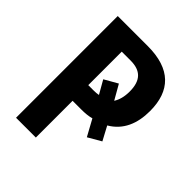

<svg xmlns="http://www.w3.org/2000/svg" viewBox="-200 -834 953 953"><g transform="rotate(45 277.0 -357.0)"><path d="M519 -494C519 -635 444 -714 283 -714H72V0H211V-258H272C298 -258 321 -260 342 -266L389 -180L458 -220L419 -293C489 -334 519 -404 519 -494ZM211 -368V-603H273C345 -603 379 -567 379 -491C379 -454 371 -426 357 -404L313 -481L243 -441L283 -371C274 -369 261 -368 248 -368Z"/></g></svg>

Font: Noto Sans Display SemiCondensed
Style: Bold
Weight: 700
Width: 4
Designer: Monotype Design Team
Foundry: Monotype Imaging Inc.
Version: Version 1.900